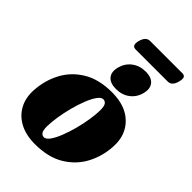

<svg xmlns="http://www.w3.org/2000/svg" viewBox="-234 -887 994 994"><g transform="rotate(45 263.0 -390.0)"><path d="M308 -462.5Q407.5 -462.5 461.8 -409Q516 -355.5 511.5 -271Q508 -196.5 474.8 -132.5Q441.5 -68.5 377.2 -29.2Q313 10 215 10Q150.5 10 104.2 -14.2Q58 -38.5 34.5 -81.8Q11 -125 14 -181.5Q18 -257.5 51.5 -321.2Q85 -385 149 -423.8Q213 -462.5 308 -462.5ZM223 -48Q238 -48 253.2 -69.2Q268.5 -90.5 282.2 -125.2Q296 -160 307 -201Q318 -242 324.2 -281.8Q330.5 -321.5 331 -352Q331 -383 323 -394Q315 -405 302.5 -405Q287 -405 271.8 -383.5Q256.5 -362 242.8 -327.2Q229 -292.5 218.2 -251.5Q207.5 -210.5 201.2 -170.8Q195 -131 194.5 -100.5Q194.5 -69.5 202.5 -58.8Q210.5 -48 223 -48ZM310.5 -488.5Q267 -488.5 248 -511.5Q229 -534.5 239.5 -575Q250 -614.5 281.2 -638Q312.5 -661.5 355.5 -661.5Q399.5 -661.5 418.2 -638Q437 -614.5 426.5 -575Q416 -535 385 -511.8Q354 -488.5 310.5 -488.5ZM218 -747Q229.5 -789.5 259.5 -789.5H495.5Q510.5 -789.5 515.2 -779.8Q520 -770 514 -747.5Q503.5 -705.5 473 -705.5H237.5Q207.5 -705.5 218 -747Z"/></g></svg>

Font: Fraunces 144pt Soft Black
Style: Italic
Weight: 900
Italic angle: -16°
Version: Version 1.000;[b76b70a41]